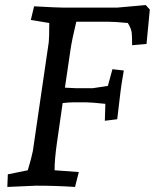

<svg xmlns="http://www.w3.org/2000/svg" viewBox="-20 -735 613 760"><path d="M408 -649H282Q265 -579 259 -538L237 -388Q269 -386 278 -386H348L407 -395L425 -461L470 -456Q459 -392 457 -372L444 -263L395 -257L397 -324Q340 -330 320 -330H270Q254 -330 228 -327L205 -167Q196 -104 196 -61L292 -54L277 5Q202 0 123 0L9 5L11 -45L90 -61Q105 -111 110 -137L173 -568Q175 -585 175 -644L102 -656L115 -710Q206 -705 226 -705H445L557 -715L573 -697L560 -561L503 -556Q503 -588 501.5 -604.5Q500 -621 486 -644Q434 -649 408 -649Z"/></svg>

Font: Andada SC
Style: Italic
Weight: 400
Italic angle: -8.29999°
Designer: Carolina Giovagnoli
Foundry: Carolina Giovagnoli
Version: Version 1.003